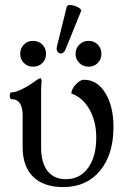

<svg xmlns="http://www.w3.org/2000/svg" viewBox="-20 -749 508 780"><path d="M237 11Q157 11 114.5 -31Q72 -73 72 -151V-279Q72 -346 27 -346Q22 -346 20.5 -353Q19 -360 20.5 -367Q22 -374 27 -374Q43 -374 69 -386.5Q95 -399 122 -419Q138 -431 144 -431Q149 -431 149 -417Q147 -399 147 -380Q147 -361 147 -342V-151Q147 -88 173 -54.5Q199 -21 248 -21Q304 -21 337.5 -66.5Q371 -112 371 -190Q371 -256 343.5 -304.5Q316 -353 270 -369Q270 -381 278.5 -394Q287 -407 299 -416Q311 -425 321 -425Q375 -425 408 -371Q441 -317 441 -233Q441 -121 386 -55Q331 11 237 11ZM246 -548Q240 -534 230.5 -532Q221 -530 214.5 -538Q208 -546 211 -559L251 -721Q253 -728 262.5 -728.5Q272 -729 284 -725Q296 -721 304 -715Q312 -709 309 -703ZM114 -478Q92 -478 77 -493Q62 -508 62 -530Q62 -553 77 -568Q92 -583 114 -583Q137 -583 152 -568Q167 -553 167 -530Q167 -508 152 -493Q137 -478 114 -478ZM340 -478Q318 -478 302.5 -493Q287 -508 287 -530Q287 -553 302.5 -568Q318 -583 340 -583Q362 -583 377 -568Q392 -553 392 -530Q392 -508 377 -493Q362 -478 340 -478Z"/></svg>

Font: Junicode SmExp
Style: Regular
Weight: 400
Width: 6
Designer: Peter S. Baker
Version: Version 2.205; ttfautohint (v1.8.4)